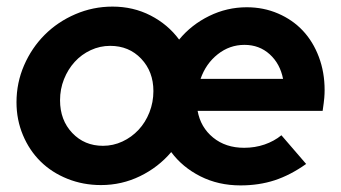

<svg xmlns="http://www.w3.org/2000/svg" viewBox="-20 -551 1034 582"><path d="M30 -241Q30 -300 53 -353Q76 -406 115.5 -445.5Q155 -485 208.5 -508Q262 -531 321 -531Q384 -531 436.5 -504Q489 -477 523 -431Q560 -476 614 -502.5Q668 -529 728 -529Q779 -529 823 -510Q867 -491 898 -458Q929 -425 946.5 -378.5Q964 -332 964 -278Q964 -267 963 -254.5Q962 -242 958 -215H579Q588 -165 626 -134Q664 -103 720 -103Q753 -103 782 -113Q811 -123 833 -141L908 -54Q860 -20 812.5 -4.5Q765 11 709 11Q642 11 587.5 -16.5Q533 -44 499 -90Q460 -44 404.5 -17Q349 10 286 10Q232 10 184.5 -9Q137 -28 103 -61.5Q69 -95 49.5 -141.5Q30 -188 30 -241ZM721 -415Q676 -415 640 -386.5Q604 -358 588 -312H838Q829 -358 797.5 -386.5Q766 -415 721 -415ZM292 -109Q323 -109 351 -122Q379 -135 400 -157.5Q421 -180 433 -210.5Q445 -241 445 -275Q445 -334 408 -373Q371 -412 314 -412Q283 -412 255 -399Q227 -386 206.5 -363.5Q186 -341 174 -311Q162 -281 162 -247Q162 -187 199 -148Q236 -109 292 -109Z"/></svg>

Font: Red Hat Display
Style: Bold Italic
Weight: 700
Italic angle: -12°
Designer: Pentagram / MCKL
Foundry: Pentagram / MCKL
Version: Version 1.003; Red Hat Display Bold Italic